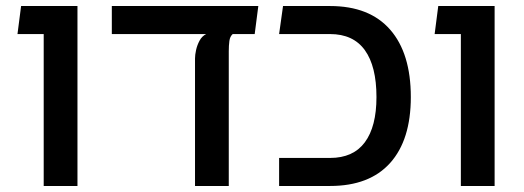

<svg xmlns="http://www.w3.org/2000/svg" viewBox="-20 -617 1737 637"><path d="M125 0V-597H237V0ZM38 -504 50 -597H199V-504Z M351 -504V-597H837L825 -504ZM627 0V-423Q627 -435 630.5 -451Q634 -467 642 -482Q650 -497 664 -504H752Q743 -496 741 -481Q739 -466 739 -447V0Z M906 0V-93H1075Q1152 -93 1190.5 -145Q1229 -197 1229 -295Q1229 -397 1190.5 -450.5Q1152 -504 1075 -504H906L919 -597H1075Q1206 -597 1274.5 -518.5Q1343 -440 1343 -295Q1343 -153 1274.5 -76.5Q1206 0 1075 0Z M1509 0V-597H1621V0ZM1422 -504 1434 -597H1583V-504Z"/></svg>

Font: Noto Sans Hebrew Thin Medium
Style: Regular
Weight: 500
Version: Version 3.001